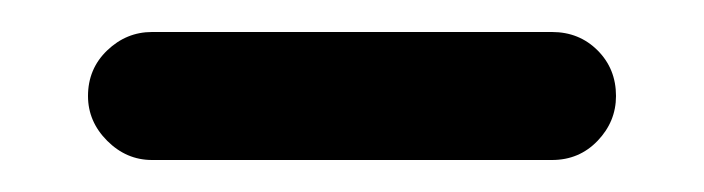

<svg xmlns="http://www.w3.org/2000/svg" viewBox="-20 -710 440 120"><path d="M35 -650Q35 -634 47 -622Q59 -610 75 -610H325Q342 -610 353.5 -622Q365 -634 365 -650Q365 -667 353.5 -678.5Q342 -690 325 -690H75Q59 -690 47 -678.5Q35 -667 35 -650Z"/></svg>

Font: Matrix Sans Raster
Style: Regular
Weight: 400
Designer: Brad Neil
Version: Version 1.100